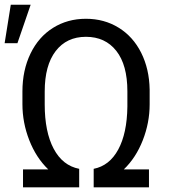

<svg xmlns="http://www.w3.org/2000/svg" viewBox="-31 -801 726 821"><path d="M369.6 -79.1Q437 -92.3 474.6 -161.6Q512.2 -231 513.7 -345.2V-410.6Q513.7 -523.4 466.3 -583.5Q418.9 -643.6 336.4 -643.6Q253.9 -643.6 207 -582.5Q160.2 -521.5 160.2 -409.7V-354.5Q160.2 -237.3 198.5 -165Q236.8 -92.8 307.6 -79.1V0H67.4V-76.7H175.3Q123.5 -126.5 94.2 -201.4Q64.9 -276.4 64.9 -355.5V-409.7Q64.9 -500.5 99.4 -571.8Q133.8 -643.1 195.8 -681.9Q257.8 -720.7 336.4 -720.7Q414.6 -720.7 476.3 -682.6Q538.1 -644.5 572.8 -575.2Q607.4 -505.9 608.9 -418V-354.5Q608.9 -276.4 579.6 -201.4Q550.3 -126.5 498.5 -76.7H606V0H369.6ZM15.1 -780.8H100.1L43.5 -616.2H-11.2Z"/></svg>

Font: Roboto-ThirdPerson-AD3FC
Style: ThirdPerson-AD3FC
Weight: 400
Designer: Google
Version: Version 2.137; 2017